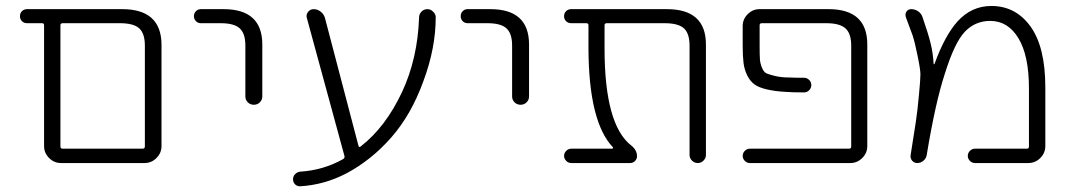

<svg xmlns="http://www.w3.org/2000/svg" viewBox="-20 -576 3643 653"><path d="M187.5 -21.5Q164.1 -21.5 147 -38.6Q129.9 -55.7 129.9 -79.1V-490.2Q129.9 -497.1 123 -497.1H72.3Q61.5 -497.1 54.7 -503.9Q47.9 -510.7 47.9 -521Q47.9 -531.2 54.7 -538.1Q61.5 -544.9 72.3 -544.9H395.5Q528.3 -544.9 529.3 -424.8V-79.1Q529.3 -55.7 512.2 -38.6Q495.1 -21.5 471.7 -21.5ZM472.7 -420.9Q472.7 -461.9 453.6 -479.5Q434.6 -497.1 387.7 -497.1H193.4Q185.5 -497.1 185.5 -490.2V-78.1Q185.5 -70.3 193.4 -70.3H464.8Q472.7 -70.3 472.7 -78.1Z M663.1 -497.1Q653.3 -497.1 646.5 -503.9Q639.6 -510.7 639.6 -521Q639.6 -531.2 646.5 -538.1Q653.3 -544.9 663.1 -544.9H740.2Q872.1 -544.9 872.1 -424.8V-248Q872.1 -236.3 863.8 -228Q855.5 -219.7 843.3 -219.7Q831.1 -219.7 822.8 -228Q814.5 -236.3 814.5 -248V-420.9Q814.5 -461.9 795.4 -479.5Q776.4 -497.1 730.5 -497.1Z M1199.2 -80.1Q1201.2 -73.2 1207 -78.1Q1292 -144.5 1347.7 -263.7Q1400.4 -377 1405.3 -516.6Q1405.3 -528.3 1413.6 -536.6Q1421.9 -544.9 1433.6 -544.9Q1445.3 -544.9 1453.1 -536.1Q1461.9 -528.3 1461.9 -517.6Q1461.9 -412.1 1419.9 -299.8Q1378.9 -186.5 1311.5 -109.4Q1244.1 -32.2 1158.2 13.7Q1083 52.7 1001 57.6Q1001 57.6 1000 57.6Q990.2 57.6 983.4 50.8Q976.6 43.9 976.6 33.7Q976.6 23.4 983.9 16.1Q991.2 8.8 1001 7.8Q1080.1 2.9 1147.5 -35.2Q1153.3 -39.1 1151.4 -45.9L1023.4 -515.6Q1020.5 -526.4 1027.8 -535.6Q1035.2 -544.9 1046.9 -544.9Q1059.6 -544.9 1070.3 -536.6Q1081.1 -528.3 1085 -515.6Z M1570.3 -497.1Q1560.5 -497.1 1553.7 -503.9Q1546.9 -510.7 1546.9 -521Q1546.9 -531.2 1553.7 -538.1Q1560.5 -544.9 1570.3 -544.9H1647.5Q1779.3 -544.9 1779.3 -424.8V-248Q1779.3 -236.3 1771 -228Q1762.7 -219.7 1750.5 -219.7Q1738.3 -219.7 1730 -228Q1721.7 -236.3 1721.7 -248V-420.9Q1721.7 -461.9 1702.6 -479.5Q1683.6 -497.1 1637.7 -497.1Z M2380.9 -48.8Q2380.9 -38.1 2372.6 -29.8Q2364.3 -21.5 2353 -21.5Q2341.8 -21.5 2333.5 -29.8Q2325.2 -38.1 2325.2 -48.8V-420.9Q2325.2 -461.9 2306.2 -479.5Q2287.1 -497.1 2240.2 -497.1H2043.9Q2036.1 -497.1 2036.1 -490.2V-411.1Q2036.1 -151.4 2127 -81.1Q2146.5 -65.4 2146.5 -44.9Q2146.5 -35.2 2139.6 -28.3Q2132.8 -21.5 2123 -21.5H1922.9Q1913.1 -21.5 1905.8 -28.8Q1898.4 -36.1 1898.4 -45.9Q1898.4 -55.7 1905.8 -63Q1913.1 -70.3 1922.9 -70.3H2061.5Q2064.5 -70.3 2064.9 -72.3Q2065.4 -74.2 2064.5 -75.2Q1982.4 -161.1 1981.4 -411.1V-490.2Q1981.4 -497.1 1973.6 -497.1H1922.9Q1912.1 -497.1 1905.3 -503.9Q1898.4 -510.7 1898.4 -521Q1898.4 -531.2 1905.3 -538.1Q1912.1 -544.9 1922.9 -544.9H2248Q2380.9 -544.9 2380.9 -424.8Z M2797.9 -544.9Q2929.7 -544.9 2929.7 -424.8V-79.1Q2929.7 -55.7 2912.6 -38.6Q2895.5 -21.5 2872.1 -21.5H2530.3Q2520.5 -21.5 2513.2 -28.8Q2505.9 -36.1 2505.9 -45.9Q2505.9 -55.7 2513.2 -63Q2520.5 -70.3 2530.3 -70.3H2868.2Q2875 -70.3 2875 -78.1V-420.9Q2875 -461.9 2855.5 -479.5Q2835.9 -497.1 2790 -497.1H2571.3Q2563.5 -497.1 2563.5 -490.2V-420.9Q2563.5 -389.6 2564.5 -375Q2565.4 -360.4 2571.3 -346.2Q2577.1 -332 2585 -327.6Q2592.8 -323.2 2614.7 -317.9Q2636.7 -312.5 2663.1 -312.5Q2681.6 -311.5 2714.8 -311.5Q2724.6 -311.5 2731.9 -304.2Q2739.3 -296.9 2739.3 -286.6Q2739.3 -276.4 2731.9 -269Q2724.6 -261.7 2714.8 -261.7Q2674.8 -261.7 2649.4 -263.7Q2615.2 -265.6 2587.9 -272Q2560.5 -278.3 2545.9 -289.1Q2531.2 -299.8 2521.5 -319.3Q2511.7 -338.9 2508.8 -361.8Q2505.9 -384.8 2505.9 -420.9V-487.3Q2505.9 -510.7 2522.9 -527.8Q2540 -544.9 2563.5 -544.9Z M3295.9 -21.5Q3286.1 -21.5 3278.8 -28.8Q3271.5 -36.1 3271.5 -45.9Q3271.5 -55.7 3278.8 -63Q3286.1 -70.3 3295.9 -70.3H3472.7Q3479.5 -70.3 3479.5 -78.1V-275.4Q3479.5 -386.7 3443.8 -445.8Q3408.2 -504.9 3347.7 -504.9Q3296.9 -504.9 3261.7 -468.3Q3226.6 -431.6 3193.4 -325.2Q3161.1 -226.6 3131.8 -48.8Q3129.9 -37.1 3120.6 -29.3Q3111.3 -21.5 3099.6 -21.5Q3088.9 -21.5 3082 -29.8Q3075.2 -38.1 3077.1 -48.8Q3089.8 -127.9 3094.7 -161.1Q3100.6 -199.2 3105.5 -254.9Q3110.4 -305.7 3110.4 -323.2Q3110.4 -339.8 3100.6 -386.7Q3091.8 -430.7 3084 -455.1Q3077.1 -473.6 3060.5 -518.6Q3059.6 -522.5 3059.6 -525.4Q3059.6 -531.2 3062.5 -536.1Q3068.4 -544.9 3079.1 -544.9Q3091.8 -544.9 3102.5 -537.6Q3113.3 -530.3 3117.2 -518.6Q3136.7 -462.9 3145.5 -426.8Q3153.3 -394.5 3155.3 -358.4Q3155.3 -357.4 3156.2 -357.4Q3157.2 -357.4 3158.2 -358.4Q3193.4 -455.1 3236.3 -502.9Q3284.2 -555.7 3351.6 -555.7Q3434.6 -555.7 3484.9 -485.8Q3535.2 -416 3535.2 -278.3V-79.1Q3535.2 -55.7 3518.1 -38.6Q3501 -21.5 3477.5 -21.5Z"/></svg>

Font: Gen Jyuu Gothic P Light
Style: Regular
Weight: 200
Designer: [Source Han Sans]
Ryoko NISHIZUKA  (kana & ideographs); Paul D. Hunt (Latin, Greek & Cyrillic); Wenlong ZHANG  (bopomofo
Version: Version 1.002.20150607